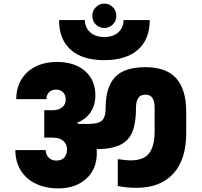

<svg xmlns="http://www.w3.org/2000/svg" viewBox="-20 -1053 1117 1063"><path d="M557 -898Q530 -898 510.5 -917.5Q491 -937 491 -965Q491 -993 510.5 -1013Q530 -1033 557 -1033Q585 -1033 604.5 -1013.5Q624 -994 624 -965Q624 -937 604.5 -917.5Q585 -898 557 -898ZM557 -720Q436 -720 371.5 -777.5Q307 -835 307 -942H450Q450 -901 479 -874.5Q508 -848 557 -848Q607 -848 635.5 -874.5Q664 -901 664 -942H809Q809 -835 743.5 -777.5Q678 -720 557 -720ZM785 -681Q902 -681 956.5 -618.5Q1011 -556 1011 -434V-317Q1011 -169 939 -91Q867 -13 735 -13Q686 -13 632 -23V-172Q679 -165 702 -165Q777 -165 806.5 -205.5Q836 -246 836 -324V-459Q836 -529 785 -529Q733 -529 733 -457Q733 -373 713.5 -324Q694 -275 646.5 -251.5Q599 -228 515 -227Q516 -220 516 -206Q516 -116 457 -63Q398 -10 303 -10Q231 -10 177 -36.5Q123 -63 94 -111Q65 -159 65 -222H233Q233 -198 249 -181Q265 -164 292 -164Q320 -164 335.5 -180.5Q351 -197 351 -225Q351 -254 331 -272.5Q311 -291 273 -291H225V-443H273Q305 -443 324.5 -459Q344 -475 344 -502Q344 -527 329 -542Q314 -557 291 -557Q267 -557 252 -542.5Q237 -528 237 -504H70Q70 -565 97.5 -611.5Q125 -658 176 -684Q227 -710 295 -710Q393 -710 450.5 -660Q508 -610 508 -525Q508 -471 481.5 -431.5Q455 -392 407 -374V-371L419 -367H473Q524 -367 544.5 -385.5Q565 -404 565 -458Q565 -569 616 -625Q667 -681 785 -681Z"/></svg>

Font: Fz Poppins ExtBd
Style: Regular
Weight: 800
Designer: Ninad Kale (Devanagari), Jonny Pinhorn (Latin)
Foundry: Indian Type Foundry
Version: Vit hóa bi Vntype.Com & FontZin.Com